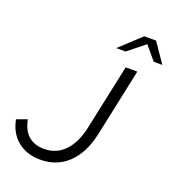

<svg xmlns="http://www.w3.org/2000/svg" viewBox="-162 -1042 1064 1177"><g transform="rotate(20 370.0 -453.5)"><path d="M11 0ZM516 -257Q487 -126 414 -57.5Q341 11 235 11Q147 11 87.5 -36.5Q28 -84 11 -171Q28 -177 45 -183.5Q62 -190 79 -196Q106 -59 235 -59Q311 -59 364.5 -112Q418 -165 441 -264Q464 -373 487.5 -482Q511 -591 534 -700H610Q587 -588 563 -478.5Q539 -369 516 -257ZM684 -791 610 -879 500 -791H439L576 -918H653L740 -791Z"/></g></svg>

Font: Rosa Sans Light
Style: Italic
Weight: 300
Italic angle: -12°
Designer: Pentagram / MCKL
Foundry: Pentagram / MCKL
Version: Version 1.005;September 16, 2019;FontCreator 11.5.0.2425 64-